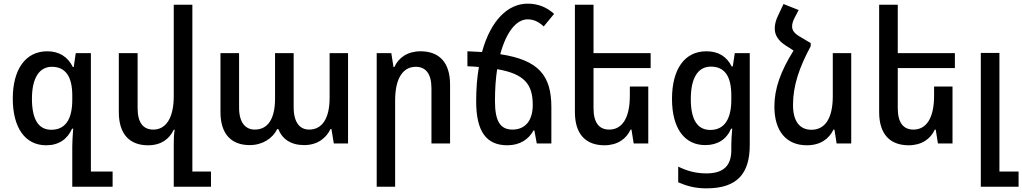

<svg xmlns="http://www.w3.org/2000/svg" viewBox="-20 -786 5601 1052"><path d="M376 237H597V154H478V-495H395L384 -419H379C352 -474 305 -505 239 -505C117 -505 50 -402 50 -246C50 -87 117 10 233 10C302 10 349 -23 375 -81H381C378 -43 376 -7 376 17ZM261 -75C192 -75 155 -130 155 -245C155 -358 195 -420 264 -420C340 -420 376 -365 376 -263V-239C376 -129 336 -75 261 -75Z M1034 154V-760H932V-259C932 -139 889 -76 820 -76C766 -76 734 -112 734 -193V-495H631V-172C631 -49 692 10 791 10C864 10 908 -25 932 -75H937C933 -49 932 -24 932 3V237H1136V154Z M1348 9C1419 9 1474 -28 1499 -79H1505C1526 -24 1574 9 1646 9C1723 9 1768 -32 1791 -79H1796L1809 0H1887V-495H1786V-250C1786 -137 1745 -76 1674 -76C1624 -76 1589 -113 1589 -199V-495H1487V-246C1487 -132 1446 -76 1376 -76C1325 -76 1290 -114 1290 -196V-495H1188V-172C1188 -51 1248 9 1348 9Z M2044 237H2145V-236C2145 -357 2188 -420 2258 -420C2312 -420 2344 -383 2344 -302V0H2446V-322C2446 -446 2385 -505 2284 -505C2213 -505 2164 -470 2141 -419H2136L2124 -495H2044Z M3001 -199C3001 -373 2931 -457 2721 -489C2754 -611 2809 -680 2871 -680C2902 -680 2931 -668 2959 -641L3016 -710C2976 -746 2929 -766 2871 -766C2764 -766 2669 -676 2621 -501C2596 -502 2569 -504 2541 -505V-423C2563 -422 2584 -421 2604 -419C2594 -363 2589 -300 2589 -231C2589 -65 2645 10 2760 10C2829 10 2877 -23 2903 -71H2908L2921 0H3001ZM2692 -232C2692 -297 2696 -355 2704 -407C2855 -381 2899 -323 2899 -211C2899 -124 2857 -76 2788 -76C2723 -76 2692 -119 2692 -232Z M3532 -312H3431V-261C3431 -138 3388 -76 3318 -76C3264 -76 3232 -112 3232 -193V-413H3545V-495H3232V-760H3130V-172C3130 -49 3191 10 3292 10C3363 10 3412 -25 3435 -76H3440L3452 0H3532Z M3851 246C4021 246 4088 163 4088 9V-495H4006L3995 -422H3989C3962 -476 3917 -505 3850 -505C3731 -505 3662 -407 3662 -244C3662 -82 3731 9 3844 9C3911 9 3960 -21 3986 -81H3992C3989 -46 3987 -18 3987 7V37C3987 119 3947 164 3851 164C3790 164 3744 150 3696 127V213C3745 234 3790 246 3851 246ZM3872 -74C3804 -74 3765 -126 3765 -243C3765 -359 3804 -421 3875 -421C3954 -421 3987 -363 3987 -263V-239C3987 -140 3953 -74 3872 -74Z M4422 -550 4363 -585C4332 -603 4320 -620 4320 -641C4320 -655 4325 -672 4334 -689L4356 -731L4273 -764L4242 -698C4231 -675 4225 -653 4225 -629C4225 -593 4245 -563 4283 -538L4328 -509C4257 -395 4223 -301 4223 -202C4223 -68 4288 10 4401 10C4475 10 4522 -25 4547 -76H4552L4564 0H4644V-495H4543V-259C4543 -135 4499 -75 4426 -75C4362 -75 4325 -121 4325 -211C4325 -316 4359 -416 4422 -533Z M5199 -312H5098V-261C5098 -138 5055 -76 4985 -76C4931 -76 4899 -112 4899 -193V-413H5212V-495H4899V-760H4797V-172C4797 -49 4858 10 4959 10C5030 10 5079 -25 5102 -76H5107L5119 0H5199Z M5354 237H5561V154H5456V-496H5354Z"/></svg>

Font: Noto Sans Armenian SemiCondensed Medium
Style: Regular
Weight: 500
Width: 4
Designer: Monotype Design Team
Foundry: Monotype Imaging Inc.
Version: Version 2.008